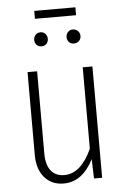

<svg xmlns="http://www.w3.org/2000/svg" viewBox="-56 -845 588 897"><g transform="rotate(-5 237.5 -396.5)"><path d="M332 -767.1H139.2V-804.2H332ZM190.9 -668.9Q190.9 -654.8 182.1 -645.5Q173.3 -636.2 159.2 -636.2Q145 -636.2 136 -645.5Q127 -654.8 127 -668.9Q127 -682.6 136 -692.4Q145 -702.1 159.2 -702.1Q173.3 -702.1 182.1 -692.4Q190.9 -682.6 190.9 -668.9ZM344.2 -668.9Q344.2 -654.8 334.7 -645.5Q325.2 -636.2 311 -636.2Q296.9 -636.2 287.8 -645.5Q278.8 -654.8 278.8 -668.9Q278.8 -682.6 287.8 -692.4Q296.9 -702.1 311 -702.1Q325.2 -702.1 334.7 -692.4Q344.2 -682.6 344.2 -668.9ZM387.2 -522V0H349.1L346.2 -90.8Q293.9 11.2 207 11.2Q149.9 11.2 116.5 -27.8Q83 -66.9 83 -132.8V-522H127.9V-137.2Q127.9 -83 150.1 -55.4Q172.4 -27.8 212.9 -27.8Q290.5 -27.8 341.8 -140.1V-522Z"/></g></svg>

Font: Fira Sans Compressed ExtraLight
Style: Regular
Weight: 250
Width: 1
Designer: Carrois Corporate & Edenspiekermann AG
Foundry: Carrois Corporate GbR & Edenspiekermann AG
Version: Version 4.203;PS 004.203;hotconv 1.0.88;makeotf.lib2.5.64775